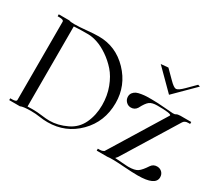

<svg xmlns="http://www.w3.org/2000/svg" viewBox="-129 -995 1449 1279"><g transform="rotate(30 596.0 -355.5)"><path d="M789 -713 845 -718 906 -657Q942 -620 959 -620Q976 -620 1013 -657L1074 -718L1090 -713L939 -563ZM1075 -480H1158V-465H1144Q1117 -465 1106 -447L852 -34Q848 -28 839 -19Q864 -17 887.5 -15.5Q911 -14 922.5 -13Q934 -12 943 -12Q993 -12 1015 -27.5Q1037 -43 1065 -86Q1081 -110 1110 -110Q1133 -110 1148 -95Q1163 -80 1163 -57Q1163 7 1026 7Q985 7 923 2.5Q861 -2 834 -2Q798 -2 790 0H708V-15H721Q736 -15 745 -19Q754 -23 754.5 -24Q755 -25 760 -33L1013 -445Q1014 -446 1014 -448Q1014 -462 908 -462Q868 -462 848.5 -447Q829 -432 806 -387Q790 -362 761 -362Q739 -362 723.5 -378Q708 -394 708 -416Q708 -434 718 -446.5Q728 -459 741.5 -465Q755 -471 777.5 -474.5Q800 -478 815 -478.5Q830 -479 853 -479Q901 -479 956 -474Q1011 -469 1022 -469Q1039 -469 1043 -473Q1055 -480 1075 -480ZM341 -666Q472 -666 565.5 -568.5Q659 -471 659 -337Q659 -193 563 -96.5Q467 0 329 0Q297 0 265.5 -5Q234 -10 198 -10Q138 -10 117 0H35V-14H48Q82 -14 82 -28V-630Q82 -645 48 -645H35V-660H117Q126 -655 157 -655Q194 -655 249 -660.5Q304 -666 341 -666ZM271 -643Q212 -643 188 -641.5Q164 -640 162 -640V-24Q169 -25 201 -25Q236 -25 273 -20Q310 -15 335 -15Q399 -15 466 -47Q529 -77 558.5 -140Q588 -203 588 -280Q588 -352 564.5 -414.5Q541 -477 505 -517.5Q469 -558 425.5 -587.5Q382 -617 342.5 -630Q303 -643 271 -643Z"/></g></svg>

Font: kawoszeh
Style: Medium
Weight: 500
Version: Version 000.030